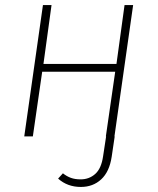

<svg xmlns="http://www.w3.org/2000/svg" viewBox="-20 -540 624 760"><path d="M433 0H434L422 81Q413 140 380.5 170Q348 200 300 200Q247 200 210 167L229 146Q244 158 260.5 164Q277 170 299 170Q333 170 357 148.5Q381 127 388 79L400 0H399L436 -256H147L110 0H76L150 -520H184L152 -287H441L473 -520H507Z"/></svg>

Font: FiraGO UltraLight
Style: Italic
Weight: 200
Italic angle: -8°
Designer: bBox Type GmbH
Foundry: bBox Type GmbH
Version: Version 1.001